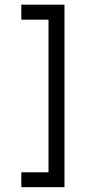

<svg xmlns="http://www.w3.org/2000/svg" viewBox="-20 -731 374 810"><path d="M69.9 -648H184.7V-4.1H69.9V58.6H252V-711.3H69.9Z"/></svg>

Font: Estedad-FD VF
Style: Regular
Weight: 100
Designer: Amin Abedi
Version: Version 7.3